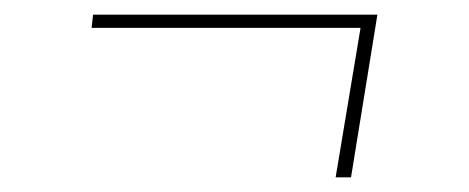

<svg xmlns="http://www.w3.org/2000/svg" viewBox="-20 -369 640 262"><path d="M459 -127H438L472 -331H105L107 -349H495Z"/></svg>

Font: Iosevka Etoile Thin
Style: Italic
Weight: 100
Italic angle: -9°
Designer: Belleve Invis
Foundry: Belleve Invis
Version: Version 22.1.2; ttfautohint (v1.8.4)